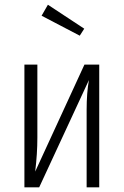

<svg xmlns="http://www.w3.org/2000/svg" viewBox="-20 -798 527 818"><path d="M184.1 -777.8 338.9 -675.8 319.8 -646 157.2 -731ZM402.8 -522.9V0H349.1V-329.1Q349.1 -403.3 358.9 -457L147 0H84V-522.9H139.2V-211.9Q139.2 -143.1 129.9 -66.9L339.8 -522.9Z"/></svg>

Font: Fira Sans Compressed Light
Style: Regular
Weight: 300
Width: 1
Designer: Carrois Corporate & Edenspiekermann AG
Foundry: Carrois Corporate GbR & Edenspiekermann AG
Version: Version 4.203;PS 004.203;hotconv 1.0.88;makeotf.lib2.5.64775